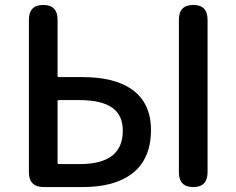

<svg xmlns="http://www.w3.org/2000/svg" viewBox="-20 -757 957 777"><path d="M157 0Q97 0 97 -60V-677Q97 -737 155 -737Q213 -737 213 -677V-450Q213 -445 218 -445H314Q443 -445 514 -395Q591 -340 591 -231Q591 -113 514 -54Q443 0 314 0ZM762 0Q704 0 704 -60V-677Q704 -737 762 -737Q820 -737 820 -677V-60Q820 0 762 0ZM213 -98Q213 -93 218 -93H303Q477 -93 477 -228Q477 -292 433 -322Q389 -352 300 -352H218Q213 -352 213 -347Z"/></svg>

Font: Resource Han Rounded TW Medium
Style: Regular
Weight: 500
Designer: Cyano Hao (round all glyphs); Ryoko NISHIZUKA 西塚涼子 (kana, bopomofo & ideographs); Paul D. Hunt (Latin, Greek & Cyrillic)
Foundry: Cyano Hao
Version: 0.990